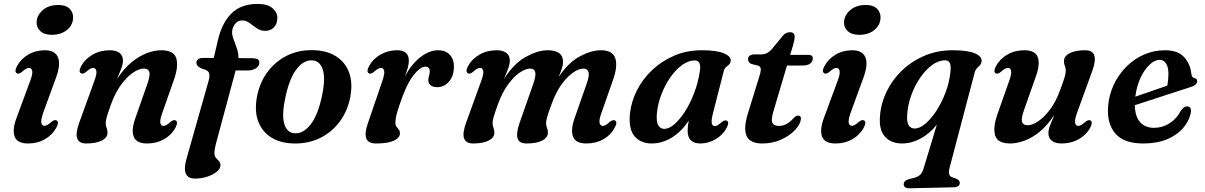

<svg xmlns="http://www.w3.org/2000/svg" viewBox="-20 -736 6280 1001"><path d="M250 -554.5Q210.5 -554.5 189.8 -574.2Q169 -594 171 -623Q173 -657 203.5 -683.5Q234 -710 283.5 -710Q325 -710 344 -689.5Q363 -669 361 -640.5Q359 -604 328.5 -579.2Q298 -554.5 250 -554.5ZM205 -147.5Q192 -109.5 195.5 -94.8Q199 -80 211.5 -80Q225 -80 246.5 -99Q263.5 -114 274.5 -108.5Q289.5 -100.5 274 -71Q254 -33.5 215.2 -10.8Q176.5 12 126.5 12Q70 12 56.5 -23.5Q43 -59 66 -121L137.5 -314.5Q151.5 -352 147.8 -367Q144 -382 131.5 -382Q117.5 -382 96.5 -363Q79.5 -348 68.5 -353.5Q53 -361.5 68.5 -391Q88.5 -428.5 127 -451.2Q165.5 -474 214 -474Q265.5 -474 281.5 -438.8Q297.5 -403.5 274 -336.5Z M403 -353.5Q387.5 -361.5 403 -391Q423.5 -428.5 463 -451.2Q502.5 -474 552.5 -474Q585 -474 603 -460.2Q621 -446.5 621 -420Q621 -402 612.2 -378.8Q603.5 -355.5 590.5 -324.5Q626.5 -379.5 667 -412.2Q707.5 -445 747.2 -459.5Q787 -474 820.5 -474Q886.5 -474 899 -432Q911.5 -390 887 -320.5L826 -147Q812.5 -109.5 816 -94.5Q819.5 -79.5 832 -79.5Q846 -79.5 867 -99Q884 -113.5 895 -108.5Q910.5 -100.5 895 -70.5Q875 -33 836 -10.5Q797 12 747.5 12Q691 12 677.2 -23.2Q663.5 -58.5 685.5 -119.5L747.5 -296.5Q763.5 -341 758.8 -359.8Q754 -378.5 729.5 -378.5Q705 -378.5 673.8 -357.5Q642.5 -336.5 612 -295.2Q581.5 -254 559.5 -194Q544 -151 537.5 -129.2Q531 -107.5 531 -94.5Q531 -80.5 535.8 -69.8Q540.5 -59 540.5 -44.5Q540.5 -18.5 510.8 -3.2Q481 12 429.5 12Q353.5 12 393 -96L472 -314.5Q486 -352 482.2 -367Q478.5 -382 466 -382Q452 -382 431 -363Q414 -348 403 -353.5Z M1004 -408.5Q1004 -419.5 1012.8 -426.8Q1021.5 -434 1039 -434H1094.5L1115 -522Q1136 -615.5 1186.2 -665.5Q1236.5 -715.5 1322.5 -715.5Q1374.5 -715.5 1400.2 -693.8Q1426 -672 1426 -643Q1426 -612.5 1408.5 -593.8Q1391 -575 1362 -575Q1338 -575 1318.5 -588.8Q1299 -602.5 1281 -616Q1263 -629.5 1243.5 -629.5Q1223 -629.5 1209.8 -616.2Q1196.5 -603 1191.5 -581.5Q1187 -561.5 1195.8 -536.8Q1204.5 -512 1214.2 -485.5Q1224 -459 1223 -433L1295.5 -432.5Q1313 -432.5 1322.5 -427.5Q1332 -422.5 1332 -409Q1332 -392 1314.5 -380.2Q1297 -368.5 1269 -368.5H1208.5L1105 16Q1098 44 1098 63.5Q1098 78 1105.8 87Q1113.5 96 1121.5 104.2Q1129.5 112.5 1129.5 125Q1129.5 143 1110.2 159Q1091 175 1060.5 185Q1030 195 996.5 195Q923 195 952.5 91L1067 -312.5Q1075.5 -343 1069.2 -357Q1063 -371 1035 -377Q1016 -386 1010 -393.2Q1004 -400.5 1004 -408.5Z M1610.5 -474.5Q1681 -473.5 1729.8 -443.8Q1778.5 -414 1799.2 -360Q1820 -306 1806.5 -231.5Q1792.5 -157.5 1751.2 -102Q1710 -46.5 1648.5 -16.5Q1587 13.5 1513 12Q1443.5 11 1395.2 -18.8Q1347 -48.5 1326.5 -102.5Q1306 -156.5 1319.5 -231Q1333.5 -305 1374.5 -360.5Q1415.5 -416 1476.2 -446Q1537 -476 1610.5 -474.5ZM1511.5 -41.5Q1557 -36 1596.2 -83.2Q1635.5 -130.5 1657 -228.5Q1677.5 -321 1664.2 -368.5Q1651 -416 1612 -421Q1567 -426 1528.8 -379Q1490.5 -332 1469 -233.5Q1448.5 -141.5 1461 -94Q1473.5 -46.5 1511.5 -41.5Z M1903.5 -353.5Q1888.5 -361.5 1904 -391Q1924 -428.5 1963.2 -451.2Q2002.5 -474 2050.5 -474Q2111.5 -474 2111.5 -419.5Q2111.5 -403 2105.8 -382.2Q2100 -361.5 2091.5 -339Q2128.5 -406 2174.2 -440Q2220 -474 2263 -474Q2304.5 -474 2326.2 -449.2Q2348 -424.5 2346.5 -385Q2345 -336 2319.2 -308.8Q2293.5 -281.5 2260 -281.5Q2235 -281.5 2224 -292.5Q2213 -303.5 2213 -317.5Q2213 -329.5 2216.8 -340.5Q2220.5 -351.5 2220.5 -363.5Q2220.5 -388.5 2198 -388.5Q2170 -388.5 2133.5 -340.5Q2097 -292.5 2063.5 -191Q2051.5 -156 2046.5 -135Q2041.5 -114 2041.5 -97Q2041.5 -82 2047.5 -74.8Q2053.5 -67.5 2059.2 -60.8Q2065 -54 2065 -40Q2065 -18 2034 -3Q2003 12 1941.5 12Q1898.5 12 1889.2 -15.2Q1880 -42.5 1898.5 -95L1973.5 -314.5Q1986.5 -352 1982.8 -367Q1979 -382 1966.5 -382Q1953 -382 1931.5 -363Q1914.5 -348 1903.5 -353.5Z M2689 -96 2759.5 -296.5Q2775 -340 2770.5 -359.2Q2766 -378.5 2744 -378.5Q2720.5 -378.5 2689.5 -357.5Q2658.5 -336.5 2628.5 -295.2Q2598.5 -254 2576.5 -194Q2561 -151 2554.5 -129.2Q2548 -107.5 2548 -94.5Q2548 -80.5 2552.8 -69.8Q2557.5 -59 2557.5 -44.5Q2557.5 -18.5 2527.8 -3.2Q2498 12 2446.5 12Q2370.5 12 2410 -96L2489 -314.5Q2503 -352 2499.2 -367Q2495.5 -382 2483 -382Q2469 -382 2448 -363Q2431 -348 2420 -353.5Q2404.5 -361.5 2420 -391Q2440 -428.5 2479.8 -451.2Q2519.5 -474 2569.5 -474Q2602 -474 2620 -460.2Q2638 -446.5 2638 -420Q2638 -402 2629.5 -379Q2621 -356 2607.5 -325Q2661.5 -407.5 2723.5 -440.8Q2785.5 -474 2835 -474Q2917 -474 2915.5 -411.5Q2915 -396 2908.8 -377.2Q2902.5 -358.5 2892 -334Q2944.5 -411.5 3004.2 -442.8Q3064 -474 3112.5 -474Q3175 -474 3188 -431.8Q3201 -389.5 3176.5 -320.5L3115.5 -147Q3102 -109.5 3106.2 -94.5Q3110.5 -79.5 3122 -79.5Q3137 -79.5 3157 -99Q3175 -113.5 3185 -108.5Q3201.5 -100.5 3185 -70.5Q3165.5 -33 3126.5 -10.5Q3087.5 12 3037.5 12Q2981.5 12 2967.8 -23.2Q2954 -58.5 2975.5 -119.5L3037.5 -296.5Q3053.5 -340 3048.5 -359.2Q3043.5 -378.5 3022 -378.5Q2998 -378.5 2967.5 -357.5Q2937 -336.5 2907.2 -295.2Q2877.5 -254 2856 -194Q2840 -151 2833.5 -129.2Q2827 -107.5 2827 -94.5Q2827 -80.5 2831.8 -69.8Q2836.5 -59 2836.5 -44.5Q2836.5 -18.5 2807 -3.2Q2777.5 12 2725.5 12Q2686 12 2678.2 -15.2Q2670.5 -42.5 2689 -96Z M3697.5 -147Q3687.5 -108 3691 -93.2Q3694.5 -78.5 3706 -78.5Q3719.5 -78.5 3741 -98Q3758 -112.5 3769 -107Q3784 -99.5 3768.5 -69.5Q3749 -32.5 3710.8 -10.2Q3672.5 12 3631.5 12Q3565 12 3565 -54Q3565 -65.5 3566.2 -78.2Q3567.5 -91 3571 -108Q3534 -50.5 3483.2 -19.2Q3432.5 12 3378 12Q3319.5 12 3287.8 -26.2Q3256 -64.5 3264.5 -145Q3271 -206.5 3300.8 -265.2Q3330.5 -324 3380.2 -371Q3430 -418 3495.5 -446Q3561 -474 3638.5 -474Q3716.5 -474 3754.2 -458Q3792 -442 3789.5 -418.5Q3788 -405.5 3780.5 -399Q3773 -392.5 3765 -385.8Q3757 -379 3753.5 -366ZM3405 -148.5Q3400.5 -102 3411.8 -83Q3423 -64 3443.5 -64Q3468 -64 3496.2 -88.5Q3524.5 -113 3551.5 -155Q3578.5 -197 3599 -250.8Q3619.5 -304.5 3628.5 -363.5Q3638 -421 3602 -421Q3569 -421 3536 -397Q3503 -373 3475.2 -333.2Q3447.5 -293.5 3428.8 -245.2Q3410 -197 3405 -148.5Z M3932 -394 3899 -402Q3880 -409 3880 -427Q3880 -452.5 3915.5 -452.5H3952Q3978.5 -452.5 4001 -476.5L4062 -550.5Q4077 -568 4098.5 -568Q4123 -568 4123 -544.5Q4123 -529.5 4115 -501L4099.5 -450H4196.5Q4217.5 -450 4217.5 -431Q4217.5 -414 4203.5 -404.2Q4189.5 -394.5 4165.5 -394.5H4083L4013 -158Q3999 -112 4006.8 -95.8Q4014.5 -79.5 4041 -79.5Q4061 -79.5 4079 -88.8Q4097 -98 4117 -119.5Q4130 -133.5 4140.5 -133.5Q4157.5 -133.5 4155.5 -114.5Q4152.5 -88 4125.5 -58.8Q4098.5 -29.5 4053.8 -8.8Q4009 12 3954 12Q3890.5 12 3872.8 -26.5Q3855 -65 3878.5 -142L3939.5 -340Q3948 -367.5 3946 -378.8Q3944 -390 3932 -394Z M4459.5 -554.5Q4420 -554.5 4399.2 -574.2Q4378.5 -594 4380.5 -623Q4382.5 -657 4413 -683.5Q4443.5 -710 4493 -710Q4534.5 -710 4553.5 -689.5Q4572.5 -669 4570.5 -640.5Q4568.5 -604 4538 -579.2Q4507.5 -554.5 4459.5 -554.5ZM4414.5 -147.5Q4401.5 -109.5 4405 -94.8Q4408.5 -80 4421 -80Q4434.5 -80 4456 -99Q4473 -114 4484 -108.5Q4499 -100.5 4483.5 -71Q4463.5 -33.5 4424.8 -10.8Q4386 12 4336 12Q4279.5 12 4266 -23.5Q4252.5 -59 4275.5 -121L4347 -314.5Q4361 -352 4357.2 -367Q4353.5 -382 4341 -382Q4327 -382 4306 -363Q4289 -348 4278 -353.5Q4262.5 -361.5 4278 -391Q4298 -428.5 4336.5 -451.2Q4375 -474 4423.5 -474Q4475 -474 4491 -438.8Q4507 -403.5 4483.5 -336.5Z M4724.5 245.5Q4691.5 246.5 4691.5 224.5Q4691.5 214.5 4699.8 207.2Q4708 200 4728 195.5Q4759 189.5 4773.2 178.8Q4787.5 168 4794.5 144.5L4864.5 -86.5Q4828 -40 4780 -14Q4732 12 4683 12Q4625 12 4593.2 -24Q4561.5 -60 4568 -132Q4572.5 -196.5 4601.8 -257.5Q4631 -318.5 4681.2 -367.2Q4731.5 -416 4799 -445Q4866.5 -474 4947 -474Q5025 -474 5062.5 -458Q5100 -442 5097.5 -417.5Q5096 -403.5 5088.8 -396Q5081.5 -388.5 5073.2 -380.2Q5065 -372 5061 -356L4931.5 135.5Q4925.5 159.5 4928.2 171Q4931 182.5 4942.5 187.5L4966.5 196Q4984 204.5 4984 217Q4984 239.5 4951 240.5ZM4709.5 -136.5Q4707 -98 4718 -82Q4729 -66 4748 -66Q4775.5 -66 4805.8 -92Q4836 -118 4863.5 -161Q4891 -204 4910.5 -256.2Q4930 -308.5 4935 -361Q4939 -393 4932 -407.2Q4925 -421.5 4907.5 -421.5Q4872.5 -421.5 4838.8 -396.5Q4805 -371.5 4776.8 -330Q4748.5 -288.5 4730.5 -238Q4712.5 -187.5 4709.5 -136.5Z M5664.5 -108.5Q5679.5 -100.5 5664 -70.5Q5644 -33 5604.5 -10.5Q5565 12 5514.5 12Q5482.5 12 5464.2 -1.8Q5446 -15.5 5446 -42Q5446 -59.5 5454.8 -82.8Q5463.5 -106 5477 -137.5Q5441 -82 5400.5 -49.2Q5360 -16.5 5320.2 -2.2Q5280.5 12 5247 12Q5180.5 12 5168.2 -30Q5156 -72 5180.5 -141.5L5241.5 -314.5Q5255 -352.5 5251.2 -367.2Q5247.5 -382 5235 -382Q5221.5 -382 5200 -363Q5183 -348 5172 -353.5Q5157 -361.5 5172.5 -391Q5192.5 -428.5 5231.5 -451.2Q5270.5 -474 5320 -474Q5376.5 -474 5390 -438.8Q5403.5 -403.5 5382 -342L5320 -165.5Q5303.5 -121 5308.2 -102Q5313 -83 5338 -83Q5362 -83 5393.5 -104.2Q5425 -125.5 5455.5 -166.5Q5486 -207.5 5507.5 -268Q5523.5 -310.5 5530 -332.2Q5536.5 -354 5536.5 -367Q5536.5 -381.5 5531.8 -392.2Q5527 -403 5527 -417.5Q5527 -443 5556.5 -458.5Q5586 -474 5638 -474Q5714 -474 5674.5 -366L5595 -147Q5581.5 -109.5 5585.2 -94.5Q5589 -79.5 5601.5 -79.5Q5615 -79.5 5636.5 -99Q5653.5 -113.5 5664.5 -108.5Z M6187.5 -144Q6178.5 -104 6148 -68.2Q6117.5 -32.5 6065.2 -10.2Q6013 12 5939.5 12Q5840 12 5795.2 -39.5Q5750.5 -91 5757 -180Q5761.5 -240.5 5786.2 -293.5Q5811 -346.5 5851.2 -387.2Q5891.5 -428 5943.2 -451Q5995 -474 6053.5 -474Q6120.5 -474 6153.2 -438.5Q6186 -403 6191 -352Q6193.5 -331 6206.5 -329Q6221.5 -327 6221.5 -313.5Q6221.5 -304 6213.5 -295.8Q6205.5 -287.5 6184 -281Q6162 -274 6126.5 -262.5Q6091 -251 6049.8 -237.5Q6008.5 -224 5968.5 -211Q5928.5 -198 5896.5 -187.5Q5897.5 -129 5924 -99.2Q5950.5 -69.5 5996.5 -69.5Q6040 -69.5 6077.5 -93.2Q6115 -117 6136.5 -159Q6146.5 -172 6153.8 -177Q6161 -182 6170 -181.5Q6180 -181.5 6186 -172.5Q6192 -163.5 6187.5 -144ZM6026 -424Q6000.5 -424 5973.8 -399.2Q5947 -374.5 5926.5 -331.2Q5906 -288 5899 -232Q5938 -245.5 5984.5 -261.5Q6031 -277.5 6065.5 -289.5Q6071.5 -316.5 6071.5 -355Q6071.5 -385.5 6059.2 -404.8Q6047 -424 6026 -424Z"/></svg>

Font: Fraunces 9pt SemiBold
Style: Italic
Weight: 600
Italic angle: -16°
Version: Version 1.000;[b76b70a41]